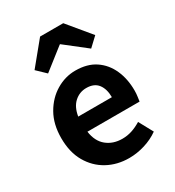

<svg xmlns="http://www.w3.org/2000/svg" viewBox="-176 -820 849 934"><g transform="rotate(-30 248.0 -353.5)"><path d="M275 11Q208 11 154 -18.5Q100 -48 68 -103.5Q36 -159 36 -238Q36 -316 68 -372Q100 -428 151 -458.5Q202 -489 259 -489Q326 -489 370.5 -459Q415 -429 438 -377.5Q461 -326 461 -261Q461 -243 458.5 -226.5Q456 -210 455 -202H162Q170 -145 205.5 -116Q241 -87 293 -87Q321 -87 347 -95.5Q373 -104 399 -120L442 -41Q407 -16 363 -2.5Q319 11 275 11ZM160 -288H349Q349 -334 328 -361.5Q307 -389 263 -389Q225 -389 196.5 -363.5Q168 -338 160 -288ZM89 -590 194 -718H324L430 -590L380 -543L260 -637H258L138 -543Z"/></g></svg>

Font: Narnoor
Style: Bold
Weight: 700
Designer: S. Sridhar Murthy
Foundry: SIL International
Version: Version 3.000